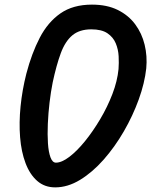

<svg xmlns="http://www.w3.org/2000/svg" viewBox="-20 -799 697 831"><path d="M219 12Q173 12 141 -16Q109 -44 90.5 -93Q72 -142 67 -205Q62 -268 69 -338.5Q76 -409 94 -480Q117 -568 152 -635.5Q187 -703 241.5 -741Q296 -779 378 -779Q443 -779 489.5 -756Q536 -733 565 -694Q594 -655 606 -605.5Q618 -556 613 -503Q606 -439 580.5 -368.5Q555 -298 516 -230.5Q477 -163 428.5 -108Q380 -53 326.5 -20.5Q273 12 219 12ZM222 -95Q247 -95 280 -120Q313 -145 347.5 -187.5Q382 -230 413.5 -283Q445 -336 466.5 -392Q488 -448 493 -500Q495 -526 493.5 -555.5Q492 -585 481 -611.5Q470 -638 445 -655Q420 -672 375 -672Q324 -672 293 -646Q262 -620 243 -568.5Q224 -517 208 -442Q200 -402 194.5 -355.5Q189 -309 187 -263Q185 -217 187.5 -179Q190 -141 198.5 -118Q207 -95 222 -95Z"/></svg>

Font: Edu QLD Beginner
Style: Bold
Weight: 700
Designer: Tina and Corey Anderson
Foundry: Google for Education
Version: Version 1.003